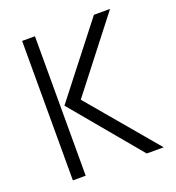

<svg xmlns="http://www.w3.org/2000/svg" viewBox="-124 -773 798 872"><g transform="rotate(-20 274.5 -337.0)"><path d="M519 0H437L160 -332L427 -674H505L239 -332ZM142 0H80V-674H142Z"/></g></svg>

Font: Hind Guntur Light
Style: Regular
Weight: 300
Designer: Manushi Parikh, Hitesh Malaviya
Foundry: Indian Type Foundry
Version: Version 1.002;PS 1.0;hotconv 1.0.86;makeotf.lib2.5.63406; tt